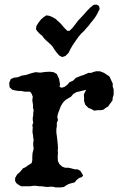

<svg xmlns="http://www.w3.org/2000/svg" viewBox="-20 -817 540 838"><path d="M75 -487 94 -490 115 -497 135 -502 156 -500 178 -503 197 -504 214 -502 228 -494 238 -472 240 -460 242 -450 240 -438 249 -434 262 -438 275 -448 283 -458 299 -465 311 -477 323 -482 333 -486 343 -489 355 -494 366 -499H378L388 -503L400 -506H416L434 -499L446 -491L457 -484L462 -474L467 -463L472 -453V-439L476 -427V-403L472 -391L471 -379L464 -369L457 -360L452 -352L441 -346L431 -338L419 -336H405L391 -334L381 -340L366 -346L352 -360L347 -376V-391L346 -405L356 -425L331 -419L314 -415L300 -407L290 -395L278 -388L268 -382L259 -374L252 -365L245 -353L238 -334L233 -321L230 -307L233 -293L228 -281V-266L226 -254V-238L228 -224L230 -207L232 -188L233 -171L232 -161L233 -149L232 -137V-125L233 -113L240 -100L251 -90L264 -85H278L292 -82L306 -78H319L331 -71L343 -51L337 -44L325 -40L314 -31L306 -21L294 -18L280 -14L269 -8L259 -1L245 1H223L211 -2H199L187 -1L175 -2L163 -4H151L137 -6H125L111 -4H72L60 -11L51 -18L46 -27V-40L55 -56L67 -66L73 -73L80 -82L91 -87L102 -95L118 -105L121 -118V-133L122 -149L127 -168L125 -183V-195L127 -205L125 -216L124 -228L122 -238V-248L123 -260L121 -271L125 -281L123 -293V-303L125 -314V-324L127 -336L124 -346V-360L121 -379L123 -395L118 -408L111 -417H87L73 -420H61L48 -422L34 -425L22 -436L20 -455L27 -472L41 -478L58 -480ZM389 -796 402 -797 412 -791 415 -778 403 -754 395 -741 386 -729 376 -717 367 -705 357 -694 346 -681 335 -671 323 -657 311 -640 298 -621 288 -604 279 -586 266 -573 251 -568 238 -575 227 -588 218 -600 210 -613 201 -623 181 -641 172 -650 165 -660 155 -668 145 -678 137 -689 139 -704 148 -718 158 -731 170 -742 182 -750 195 -748 210 -742 223 -734 245 -714 255 -702 266 -690 275 -682 284 -683 296 -695 308 -710 320 -726 348 -756 361 -771 375 -785Z"/></svg>

Font: Tagesschrift
Style: Regular
Weight: 400
Designer: Yanone
Version: Version 2.000; ttfautohint (v1.8.4.7-5d5b)